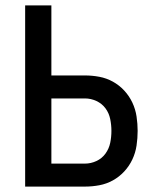

<svg xmlns="http://www.w3.org/2000/svg" viewBox="-20 -690 590 710"><path d="M73 0V-670H170V-411H294Q321 -411 347.5 -406Q374 -401 397.5 -388Q421 -375 439.5 -355Q458 -335 469.5 -310.5Q481 -286 485 -259Q489 -232 489 -206Q489 -179 485 -152Q481 -125 469.5 -100.5Q458 -76 439.5 -56Q421 -36 397.5 -23Q374 -10 347.5 -5Q321 0 294 0ZM170 -85H294Q316 -85 336.5 -94.5Q357 -104 370 -122Q383 -140 387.5 -161.5Q392 -183 392 -206Q392 -228 387.5 -250Q383 -272 370 -289.5Q357 -307 336.5 -316.5Q316 -326 294 -326H170Z"/></svg>

Font: Lode Dark
Style: Bold
Weight: 700
Monospace: yes
Designer: Belleve Invis
Foundry: Belleve Invis
Version: Version 29.2.0; ttfautohint (v1.8.3)